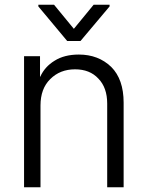

<svg xmlns="http://www.w3.org/2000/svg" viewBox="-20 -784 620 806"><path d="M81 2V-548H148V-462H149Q168 -504 209 -529Q250 -555 311 -555Q393 -555 447 -503Q499 -451 499 -353V2H430V-349Q430 -416 393 -454Q357 -493 295 -493Q232 -493 191 -452Q150 -412 150 -341V2ZM373 -764H440V-757L318 -612H262L141 -757V-764H207L290 -663Z"/></svg>

Font: Sinter Normal
Style: Regular
Weight: 350
Foundry: Adobe & rsms
Version: Version 1.000